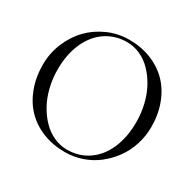

<svg xmlns="http://www.w3.org/2000/svg" viewBox="-137 -753 919 908"><g transform="rotate(30 322.0 -299.5)"><path d="M322 7Q256 7 200.8 -15.2Q145.5 -37.5 107.1 -77.4Q68.8 -117.2 47.4 -174.5Q26 -231.8 26 -300Q26 -362.2 49.4 -418.9Q72.8 -475.5 112.4 -516.5Q152 -557.5 206.8 -581.8Q261.5 -606 322 -606Q387.8 -606 442.9 -583.9Q498 -561.8 536.5 -522.1Q575 -482.5 596.5 -425.4Q618 -368.2 618 -300Q618 -250.2 603 -203.4Q588 -156.5 560.6 -118.8Q533.2 -81 496.8 -52.5Q460.2 -24 415.1 -8.5Q370 7 322 7ZM325 -8Q390.2 -8 440.2 -42.2Q490.2 -76.5 517.6 -139.1Q545 -201.8 545 -284Q545 -333.8 533.6 -380.6Q522.2 -427.5 501.4 -465.2Q480.5 -503 452.8 -531.5Q425 -560 390.4 -575.5Q355.8 -591 319 -591Q253.8 -591 203.5 -556.6Q153.2 -522.2 125.6 -459.5Q98 -396.8 98 -315Q98 -265.2 109.5 -218.4Q121 -171.5 142 -133.8Q163 -96 191 -67.5Q219 -39 253.6 -23.5Q288.2 -8 325 -8Z"/></g></svg>

Font: FogtwoNo5
Style: Regular
Weight: 400
Designer: gluk (gluksza@wp.pl)
Foundry: gluk (gluksza@wp.pl)
Version: Version 0.87